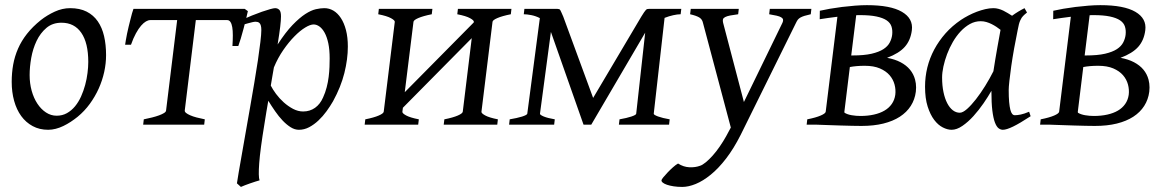

<svg xmlns="http://www.w3.org/2000/svg" viewBox="-20 -489 4538 753"><path d="M326.2 -246.1Q326.2 -320.8 298.8 -360.4Q271.5 -399.9 221.2 -399.9Q186 -399.9 162.1 -379.6Q138.2 -359.4 123.5 -328.6Q108.9 -297.9 102.5 -262Q96.2 -226.1 96.2 -194.8Q96.2 -162.1 104.2 -133.1Q112.3 -104 126.7 -82.3Q141.1 -60.5 160.4 -47.9Q179.7 -35.2 202.1 -35.2Q224.6 -35.2 242.4 -45.2Q260.3 -55.2 274.2 -72Q288.1 -88.9 297.9 -110.6Q307.6 -132.3 314 -155.8Q320.3 -179.2 323.2 -202.6Q326.2 -226.1 326.2 -246.1ZM396 -272.9Q396 -240.2 388.7 -206.8Q381.3 -173.3 367.2 -141.8Q353 -110.4 332.3 -81.8Q311.5 -53.2 284.2 -30.8Q271.5 -20.5 257.3 -11.2Q243.2 -2 228.5 5.1Q213.9 12.2 198.7 16.1Q183.6 20 168.9 20Q134.8 20 108.2 5.6Q81.5 -8.8 63.2 -33.9Q44.9 -59.1 35.4 -93.5Q25.9 -127.9 25.9 -168Q25.9 -203.1 31.7 -235.6Q37.6 -268.1 50.8 -298.3Q64 -328.6 85.9 -356.4Q107.9 -384.3 140.1 -410.2Q165 -429.7 194.8 -443.4Q224.6 -457 254.9 -457Q293 -457 319.8 -443.4Q346.7 -429.7 363.5 -405.3Q380.4 -380.9 388.2 -347.2Q396 -313.5 396 -272.9Z M541.5 0 543.9 -21Q561 -24.4 576.4 -28.3Q591.8 -32.2 603.8 -36.6Q615.7 -41 623.3 -45.7Q630.9 -50.3 631.3 -55.7L674.8 -410.2H569.3Q561.5 -410.2 552.5 -405Q543.5 -399.9 533.4 -388.4Q523.4 -377 513.2 -358.4Q502.9 -339.8 493.7 -313.5H470.7Q471.7 -320.3 473.6 -331.8Q475.6 -343.3 478.3 -356.9Q481 -370.6 484.6 -385Q488.3 -399.4 491.5 -412.6Q494.6 -425.8 497.8 -436.8Q501 -447.8 503.4 -454.1H939.9L952.1 -445.3Q950.2 -436 945.6 -417.2Q940.9 -398.4 935.5 -377.7Q930.2 -356.9 924.3 -337.9Q918.5 -318.8 914.6 -308.6H891.6Q893.1 -331.5 893.1 -350.3Q893.1 -369.1 890.9 -382.3Q888.7 -395.5 883.8 -402.8Q878.9 -410.2 871.1 -410.2H748L704.6 -55.7Q704.1 -50.8 709.7 -46.1Q715.3 -41.5 725.8 -36.9Q736.3 -32.2 751.2 -28.3Q766.1 -24.4 783.2 -21L780.8 0Z M1210 -393.1Q1196.8 -393.1 1176.8 -380.9Q1156.7 -368.7 1134.8 -346.4Q1112.8 -324.2 1091.3 -293.2Q1069.8 -262.2 1054.2 -224.6Q1051.3 -208.5 1048.3 -190.7Q1045.4 -172.9 1042 -153.3Q1049.3 -138.7 1062.5 -120.8Q1075.7 -103 1092.8 -87.6Q1109.9 -72.3 1129.4 -62Q1148.9 -51.8 1168.9 -51.8Q1195.3 -51.8 1215.6 -66.2Q1235.8 -80.6 1247.1 -106.9Q1255.9 -126 1261.2 -146.7Q1266.6 -167.5 1269 -187.7Q1271.5 -208 1272.2 -226.6Q1272.9 -245.1 1272.9 -259.8Q1272.9 -293.9 1267.6 -319.1Q1262.2 -344.2 1253.2 -360.6Q1244.1 -377 1232.9 -385Q1221.7 -393.1 1210 -393.1ZM1082 -424.8Q1082 -410.2 1078.9 -383.8Q1075.7 -357.4 1068.8 -314.5Q1100.1 -362.8 1127.4 -391.1Q1154.8 -419.4 1177.5 -434.1Q1200.2 -448.7 1218.8 -452.9Q1237.3 -457 1252 -457Q1271 -457 1287.6 -447.3Q1304.2 -437.5 1316.9 -418.2Q1329.6 -398.9 1336.9 -370.8Q1344.2 -342.8 1344.2 -306.2Q1344.2 -257.3 1330.6 -202.6Q1316.9 -147.9 1286.1 -91.8Q1274.9 -72.3 1260.5 -52.5Q1246.1 -32.7 1229 -16.6Q1211.9 -0.5 1192.6 9.8Q1173.3 20 1152.3 20Q1135.7 20 1119.9 10Q1104 0 1088.6 -16.1Q1073.2 -32.2 1059.1 -52.7Q1044.9 -73.2 1032.2 -93.8Q1028.3 -72.8 1024.7 -50.3Q1021 -27.8 1017.1 -2.9Q1000.5 97.7 996.6 151.1Q992.7 204.6 998 218.3Q990.7 220.2 981 223.4Q971.2 226.6 960.7 230.2Q950.2 233.9 940.7 237.5Q931.2 241.2 924.8 244.1L909.2 230Q911.1 215.8 916.3 186Q921.4 156.2 928.5 116.2Q935.5 76.2 943.8 28.8Q952.1 -18.6 960.7 -67.4Q969.2 -116.2 977.3 -164.1Q985.4 -211.9 991.5 -252.7Q997.6 -293.5 1001.2 -324.5Q1004.9 -355.5 1004.9 -371.1Q1004.9 -382.3 1002.9 -388.9Q1001 -395.5 997.6 -398.7Q994.1 -401.9 990.2 -402.8Q986.3 -403.8 981.9 -403.8Q977.5 -403.8 969.2 -401.9Q960.9 -399.9 952.9 -397.7Q944.8 -395.5 933.1 -392.1L926.3 -410.2Q946.8 -419.4 967.8 -428Q988.8 -436.5 1007.1 -442.9Q1025.4 -449.2 1039.3 -453.1Q1053.2 -457 1059.1 -457Q1068.8 -457 1075.4 -450.4Q1082 -443.8 1082 -424.8Z M1720.2 0 1722.7 -21Q1756.8 -27.8 1775.4 -35.9Q1793.9 -43.9 1794.9 -50.8L1830.1 -339.4L1560.1 -66.4L1558.1 -50.8Q1557.1 -44.9 1572.5 -36.4Q1587.9 -27.8 1622.6 -21L1620.1 0H1410.2L1412.6 -21Q1446.8 -27.8 1465.3 -35.9Q1483.9 -43.9 1484.9 -50.8L1528.3 -403.3Q1528.8 -409.2 1513.4 -417.7Q1498 -426.3 1463.4 -433.1L1465.8 -454.1H1675.8L1673.3 -433.1Q1639.2 -426.3 1620.6 -418.2Q1602.1 -410.2 1601.6 -403.3L1567.4 -127.4L1837.9 -400.9L1838.4 -403.3Q1838.9 -409.2 1823.5 -417.7Q1808.1 -426.3 1773.4 -433.1L1775.9 -454.1H1985.8L1983.4 -433.1Q1949.2 -426.3 1930.7 -418.2Q1912.1 -410.2 1911.6 -403.3L1868.2 -50.8Q1867.2 -44.9 1882.6 -36.4Q1897.9 -27.8 1932.6 -21L1930.2 0Z M2649.4 -433.1Q2637.2 -433.1 2620.6 -429.4Q2604 -425.8 2586.4 -418.9L2543.9 -43Q2543.5 -38.6 2560.8 -32.2Q2578.1 -25.9 2606.4 -21L2604 0H2407.2L2409.7 -21Q2438 -25.9 2456.3 -32Q2474.6 -38.1 2475.1 -43L2510.3 -360.8L2298.8 0H2268.6L2140.6 -363.8L2097.7 -43Q2097.2 -38.6 2112.3 -32.2Q2127.4 -25.9 2155.8 -21L2153.3 0H1976.6L1979 -21Q1993.2 -23.4 2005.4 -26.1Q2017.6 -28.8 2027.1 -31.7Q2036.6 -34.7 2042 -37.6Q2047.4 -40.5 2047.9 -43L2097.2 -418Q2081.1 -426.3 2063.7 -429.7Q2046.4 -433.1 2034.2 -433.1L2036.6 -454.1H2166.5Q2170.4 -454.1 2173.1 -453.1Q2175.8 -452.1 2177.7 -448.7Q2179.7 -445.3 2182.1 -439.5Q2184.6 -433.6 2189 -423.8L2306.2 -105L2495.1 -423.8Q2501.5 -434.6 2505.9 -440.7Q2510.3 -446.8 2512.9 -449.7Q2515.6 -452.6 2518.1 -453.4Q2520.5 -454.1 2524.4 -454.1H2651.9Z M3159.7 -433.1Q3144.5 -429.7 3135 -426.8Q3125.5 -423.8 3119.1 -420.2Q3112.8 -416.5 3109.1 -411.9Q3105.5 -407.2 3102.1 -399.9L2884.8 40Q2857.4 94.2 2827.6 132.8Q2797.9 171.4 2767.6 196Q2737.3 220.7 2708.7 232.4Q2680.2 244.1 2655.8 244.1Q2637.2 244.1 2621.8 241.7Q2606.4 239.3 2595.7 235.6Q2585 231.9 2579.1 227.1Q2574.2 223.1 2574.2 219.2V218.3Q2574.2 215.3 2581.3 206.5Q2588.4 197.8 2598.4 187.3Q2608.4 176.8 2619.4 167Q2630.4 157.2 2639.2 152.3Q2660.6 166 2683.8 167Q2707 168 2725.6 161.1Q2734.9 158.2 2748 147.5Q2761.2 136.7 2775.1 121.1Q2789.1 105.5 2802.7 85.7Q2816.4 65.9 2828.1 44.9L2846.2 11.2L2736.8 -399.9Q2733.9 -413.6 2722.2 -420.7Q2710.4 -427.7 2686.5 -433.1L2689 -454.1H2877.4L2875 -433.1Q2856 -430.7 2843.5 -428.2Q2831.1 -425.8 2824 -422.1Q2816.9 -418.5 2815.4 -413.1Q2814 -407.7 2815.9 -399.9L2897.5 -88.9L3048.8 -399.9Q3052.2 -407.2 3051 -412.4Q3049.8 -417.5 3043.7 -421.1Q3037.6 -424.8 3025.9 -427.5Q3014.2 -430.2 2996.6 -433.1L2999 -454.1H3162.1Z M3353 -429.7H3345.2Q3341.8 -429.7 3337.9 -429.2L3318.4 -271.5H3323.2Q3369.1 -271.5 3398.4 -278.3Q3427.7 -285.2 3444.8 -296.4Q3461.9 -307.6 3469.5 -322.3Q3477.1 -336.9 3479 -352.5Q3481 -370.6 3476.3 -385Q3471.7 -399.4 3457.3 -409.2Q3442.9 -418.9 3417.5 -424.3Q3392.1 -429.7 3353 -429.7ZM3371.6 -231Q3353.5 -231 3339.6 -229.7Q3325.7 -228.5 3313 -226.1L3291.5 -50.8Q3291.5 -49.8 3292 -46.9Q3303.2 -40 3320.3 -37.1Q3337.4 -34.2 3354.5 -34.2Q3383.3 -34.2 3407.2 -39.6Q3431.2 -44.9 3448.7 -55.2Q3466.3 -65.4 3477.3 -81.1Q3488.3 -96.7 3491.2 -117.2Q3493.7 -137.2 3488.3 -157.5Q3482.9 -177.7 3468.8 -194.1Q3454.6 -210.4 3430.7 -220.7Q3406.7 -231 3371.6 -231ZM3571.8 -129.4Q3567.9 -98.6 3552 -73.7Q3536.1 -48.8 3509 -31.2Q3481.9 -13.7 3444.3 -4.4Q3406.7 4.9 3358.4 4.9Q3344.2 4.9 3321.8 4.4Q3299.3 3.9 3275.9 3.2Q3252.4 2.4 3231 1.7Q3209.5 1 3196.8 0.5Q3184.1 0 3183.1 0H3143.6L3146 -21Q3180.2 -27.8 3198.7 -35.9Q3217.3 -43.9 3218.3 -50.8L3264.2 -423.3Q3245.1 -420.9 3227.5 -418.5Q3210 -416 3194.8 -413.6L3195.3 -446.8Q3211.9 -450.7 3234.4 -454.6Q3256.8 -458.5 3282.2 -461.7Q3307.6 -464.8 3333 -466.8Q3358.4 -468.8 3379.9 -468.8Q3472.7 -468.8 3517.3 -442.6Q3562 -416.5 3556.2 -370.6Q3551.3 -331.1 3528.6 -305.4Q3505.9 -279.8 3459 -262.2Q3489.3 -256.8 3512 -244.9Q3534.7 -232.9 3548.8 -215.8Q3563 -198.7 3568.8 -176.8Q3572.8 -162.1 3572.8 -146Q3572.8 -137.7 3571.8 -129.4Z M3876 -209.5Q3879.4 -231.9 3883.5 -256.6Q3887.7 -281.2 3891.6 -303.5Q3895.5 -325.7 3898.9 -343.8Q3902.3 -361.8 3903.8 -371.1V-372.1Q3896.5 -377.9 3887.7 -383.8Q3878.9 -389.6 3869.1 -394.5Q3859.4 -399.4 3848.6 -402.6Q3837.9 -405.8 3826.2 -405.8Q3803.7 -405.8 3783.9 -394.8Q3764.2 -383.8 3747.3 -365.7Q3730.5 -347.7 3717 -324.5Q3703.6 -301.3 3694.3 -276.6Q3685.1 -252 3679.9 -228Q3674.8 -204.1 3674.8 -185.1Q3674.8 -153.3 3680.2 -127.9Q3685.5 -102.5 3694.8 -84.5Q3704.1 -66.4 3716.8 -56.6Q3729.5 -46.9 3744.1 -46.9Q3755.9 -46.9 3772.5 -61.5Q3789.1 -76.2 3807.4 -99.6Q3825.7 -123 3843.8 -152.1Q3861.8 -181.2 3876 -209.5ZM3982.9 -411.1 3981.9 -410.2Q3978.5 -403.3 3976.1 -394Q3973.6 -384.8 3971.2 -371.1Q3963.9 -335.9 3957.3 -299.1Q3950.7 -262.2 3946 -229.5Q3941.4 -196.8 3938.7 -171.9Q3936 -147 3936 -136.2Q3936 -108.4 3937.7 -89.4Q3939.5 -70.3 3942.4 -58.8Q3945.3 -47.4 3949.7 -42.2Q3954.1 -37.1 3960 -37.1Q3969.7 -37.1 3983.2 -39.8Q3996.6 -42.5 4016.1 -50.8L4022 -33.2Q3979.5 -5.4 3953.4 7.3Q3927.2 20 3913.1 20Q3904.3 20 3896.2 13.9Q3888.2 7.8 3881.8 -9Q3875.5 -25.9 3871.8 -55.7Q3868.2 -85.4 3868.2 -132.8Q3855.5 -110.4 3837.2 -83.7Q3818.8 -57.1 3797.9 -33.9Q3776.9 -10.7 3754.6 4.6Q3732.4 20 3711.9 20Q3695.8 20 3677.5 10.7Q3659.2 1.5 3643.8 -18.8Q3628.4 -39.1 3618.2 -71Q3607.9 -103 3607.9 -148.9Q3607.9 -187.5 3616.9 -224.4Q3626 -261.2 3644 -294.9Q3662.1 -328.6 3688.2 -358.2Q3714.4 -387.7 3749 -411.1Q3762.2 -419.9 3778.1 -428.2Q3793.9 -436.5 3810.8 -442.9Q3827.6 -449.2 3844.2 -453.1Q3860.8 -457 3876 -457Q3886.2 -457 3896 -454.3Q3905.8 -451.7 3914.8 -447.3Q3923.8 -442.9 3932.6 -437.5Q3941.4 -432.1 3949.2 -427.2Q3960.4 -435.5 3972.9 -443.1Q3985.4 -450.7 3998 -457L4007.8 -439.9Q3998 -432.1 3992.2 -426Q3986.3 -419.9 3982.4 -411.1Z M4268.6 -429.7H4260.7Q4257.3 -429.7 4253.4 -429.2L4233.9 -271.5H4238.8Q4284.7 -271.5 4314 -278.3Q4343.3 -285.2 4360.4 -296.4Q4377.4 -307.6 4385 -322.3Q4392.6 -336.9 4394.5 -352.5Q4396.5 -370.6 4391.8 -385Q4387.2 -399.4 4372.8 -409.2Q4358.4 -418.9 4333 -424.3Q4307.6 -429.7 4268.6 -429.7ZM4287.1 -231Q4269 -231 4255.1 -229.7Q4241.2 -228.5 4228.5 -226.1L4207 -50.8Q4207 -49.8 4207.5 -46.9Q4218.8 -40 4235.8 -37.1Q4252.9 -34.2 4270 -34.2Q4298.8 -34.2 4322.8 -39.6Q4346.7 -44.9 4364.3 -55.2Q4381.8 -65.4 4392.8 -81.1Q4403.8 -96.7 4406.7 -117.2Q4409.2 -137.2 4403.8 -157.5Q4398.4 -177.7 4384.3 -194.1Q4370.1 -210.4 4346.2 -220.7Q4322.3 -231 4287.1 -231ZM4487.3 -129.4Q4483.4 -98.6 4467.5 -73.7Q4451.7 -48.8 4424.6 -31.2Q4397.5 -13.7 4359.9 -4.4Q4322.3 4.9 4273.9 4.9Q4259.8 4.9 4237.3 4.4Q4214.8 3.9 4191.4 3.2Q4168 2.4 4146.5 1.7Q4125 1 4112.3 0.5Q4099.6 0 4098.6 0H4059.1L4061.5 -21Q4095.7 -27.8 4114.3 -35.9Q4132.8 -43.9 4133.8 -50.8L4179.7 -423.3Q4160.6 -420.9 4143.1 -418.5Q4125.5 -416 4110.4 -413.6L4110.8 -446.8Q4127.4 -450.7 4149.9 -454.6Q4172.4 -458.5 4197.8 -461.7Q4223.1 -464.8 4248.5 -466.8Q4273.9 -468.8 4295.4 -468.8Q4388.2 -468.8 4432.9 -442.6Q4477.5 -416.5 4471.7 -370.6Q4466.8 -331.1 4444.1 -305.4Q4421.4 -279.8 4374.5 -262.2Q4404.8 -256.8 4427.5 -244.9Q4450.2 -232.9 4464.4 -215.8Q4478.5 -198.7 4484.4 -176.8Q4488.3 -162.1 4488.3 -146Q4488.3 -137.7 4487.3 -129.4Z"/></svg>

Font: Akkhara
Style: Italic
Weight: 400
Italic angle: -7°
Designer: J. Victor Gaultney
Version: Version 1.00 June 13, 2006, initial release